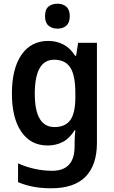

<svg xmlns="http://www.w3.org/2000/svg" viewBox="-20 -772 615 1032"><path d="M239 -552Q284 -552 320.5 -533Q357 -514 384 -472H389L400 -542H501V-4Q501 115 440 177.5Q379 240 255 240Q204 240 160.5 232Q117 224 77 207V106Q121 126 168 136Q215 146 261 146Q320 146 350.5 113.5Q381 81 381 13V0Q381 -17 382 -37Q383 -57 385 -72H381Q354 -28 317.5 -9Q281 10 236 10Q145 10 94.5 -64Q44 -138 44 -269Q44 -403 95.5 -477.5Q147 -552 239 -552ZM271 -451Q167 -451 167 -268Q167 -89 273 -89Q330 -89 357.5 -126Q385 -163 385 -250V-271Q385 -368 357.5 -409.5Q330 -451 271 -451ZM289 -752Q318 -752 336.5 -736Q355 -720 355 -685Q355 -650 336.5 -634Q318 -618 289 -618Q260 -618 241 -634Q222 -650 222 -685Q222 -721 240.5 -736.5Q259 -752 289 -752Z"/></svg>

Font: Noto Sans Sinhala UI SemiCondensed SemiBold
Style: Regular
Weight: 600
Width: 4
Designer: Jelle Bosma - Monotype Design Team
Foundry: Monotype Imaging Inc.
Version: Version 2.006; ttfautohint (v1.8.4.7-5d5b)